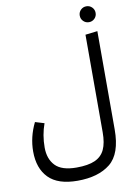

<svg xmlns="http://www.w3.org/2000/svg" viewBox="-119 -1020 927 1310"><g transform="rotate(-10 344.5 -365.0)"><path d="M619 -766V-85Q619 84 536.5 150Q454 216 310 216Q174 216 109.5 150Q45 84 45 -33Q45 -133 92 -229L155 -210Q127 -133 127 -46Q127 33 171.5 79.5Q216 126 318 126Q399 126 446 105Q493 84 514 39Q535 -6 535 -80V-756ZM519 -891Q519 -914 535 -930Q551 -946 574 -946Q597 -946 613 -930Q629 -914 629 -891Q629 -868 613 -852Q597 -836 574 -836Q551 -836 535 -852Q519 -868 519 -891Z"/></g></svg>

Font: FiraGOUPP
Style: Medium
Weight: 400
Designer: bBox Type
Foundry: bBox Type GmbH
Version: Version 1.001